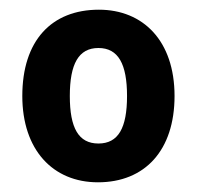

<svg xmlns="http://www.w3.org/2000/svg" viewBox="-20 -742 406 396"><path d="M340 -544C340 -658 275 -722 184 -722C86 -722 26 -658 26 -544C26 -433 89 -366 182 -366C279 -366 340 -432 340 -544ZM124 -544C124 -610 142 -643 183 -643C224 -643 242 -610 242 -544C242 -478 224 -446 183 -446C142 -446 124 -478 124 -544Z"/></svg>

Font: Noto Sans Lao Looped SemiCondensed
Style: Bold
Weight: 700
Width: 4
Designer: Mark Frömberg, Ben Mitchell
Foundry: The Fontpad Ltd
Version: Version 1.002